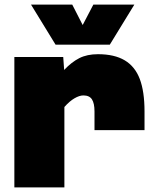

<svg xmlns="http://www.w3.org/2000/svg" viewBox="-20 -809 690 829"><path d="M340 -397Q323 -397 301.5 -384.5Q280 -372 258 -347V0H42V-563H253L257 -507Q289 -541 322.5 -558Q356 -575 403 -575Q474 -575 518.5 -548.5Q563 -522 583.5 -468Q604 -414 604 -328V-247H388V-328Q388 -363 377 -380Q366 -397 340 -397ZM292 -789 337 -701 383 -789H560L454 -616H220L114 -789Z"/></svg>

Font: Azeret Mono Black
Style: Regular
Weight: 900
Designer: Martin Vácha
Foundry: Displaay
Version: Version 1.000; Glyphs 3.0.3, build 3074